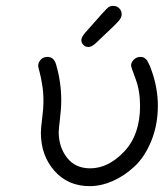

<svg xmlns="http://www.w3.org/2000/svg" viewBox="-20 -634 565 658"><path d="M110.8 -408.2Q110.8 -419.4 119.4 -429.2Q127.9 -439 143.1 -439Q164.1 -439 171.9 -414.1Q189.9 -353 189.9 -290Q189.9 -262.2 185.5 -226.6Q181.2 -190.9 181.2 -181.2Q181.2 -130.4 209.5 -93.8Q237.8 -57.1 289.1 -57.1Q351.1 -57.1 405.5 -114.5Q460 -171.9 460 -271Q460 -322.8 444.6 -363.8Q429.2 -404.8 429.2 -409.2Q429.2 -420.4 438.7 -429.7Q448.2 -439 460.9 -439Q465.8 -439 469.5 -438Q473.1 -437 476.6 -434.1Q480 -431.2 481.9 -429.7Q483.9 -428.2 486.3 -422.6Q488.8 -417 490 -415.5Q491.2 -414.1 494.1 -407Q497.1 -399.9 497.1 -398.9Q521 -335 521 -272Q521 -206.1 498.5 -151.1Q476.1 -96.2 440.9 -63.5Q405.8 -30.8 366 -13.4Q326.2 3.9 287.1 3.9Q212.9 3.9 166.5 -48.6Q120.1 -101.1 120.1 -179.2Q120.1 -194.3 124.5 -228.3Q128.9 -262.2 128.9 -288.1Q128.9 -316.9 124.5 -344Q120.1 -371.1 115.5 -387.7Q110.8 -404.3 110.8 -408.2ZM272.9 -522.9Q343.8 -604 351.1 -608.9Q357.9 -613.8 368.2 -613.8Q380.4 -613.8 388.7 -605.5Q397 -597.2 397 -585Q397 -573.7 386.5 -561.8Q376 -549.8 337.9 -514.2Q318.8 -496.1 307.1 -484.9Q293 -472.7 283 -472.9Q272.9 -473.1 265.9 -480Q258.8 -486.8 258.8 -496.8Q258.8 -506.8 272.9 -522.9Z"/></svg>

Font: CMU Typewriter Text
Style: LightOblique
Weight: 200
Italic angle: -9.46001°
Version: Version 0.7.0